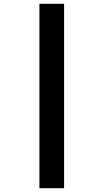

<svg xmlns="http://www.w3.org/2000/svg" viewBox="-20 -780 549 1018"><path d="M189 -759.8H319.8V217.8H189Z"/></svg>

Font: Open Sans ExtBd
Style: Bold
Weight: 800
Foundry: Ascender Corporation
Version: Version 1.10